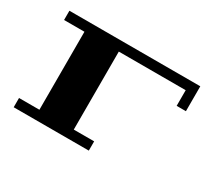

<svg xmlns="http://www.w3.org/2000/svg" viewBox="-98 -639 891 808"><g transform="rotate(30 347.5 -234.5)"><path d="M671 -469V-348H626V-424H301V-45H400V0H35V-45H134V-424H35V-469Z"/></g></svg>

Font: Geostar Fill
Style: Regular
Weight: 400
Designer: Joe Prince
Foundry: Joe Prince
Version: Version 1.002